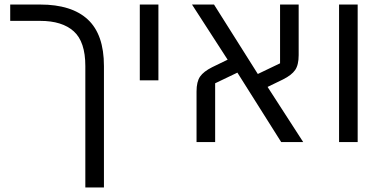

<svg xmlns="http://www.w3.org/2000/svg" viewBox="-20 -626 1685 846"><path d="M356 -335Q356 -442 305 -488Q254 -534 157 -534H25V-606H157Q296 -606 367 -540Q438 -474 438 -335V200H356Z M596 -606H678V-272H596Z M846 -223Q846 -266 861.5 -288.5Q877 -311 915 -330L983 -363L826 -606H923L1116 -300L1214 -347V-606H1296V-383Q1296 -340 1280.5 -317.5Q1265 -295 1227 -276L1159 -243L1316 0H1219L1026 -306L928 -259V0H846Z M1474 -606H1556V0H1474Z"/></svg>

Font: IBM Plex Sans Hebrew
Style: Regular
Weight: 400
Designer: Mike Abbink, Paul van der Laan, Pieter van Rosmalen, Yanek Iontef
Foundry: Bold Monday
Version: Version 1.2